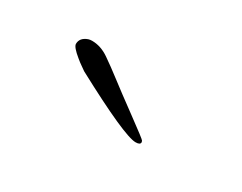

<svg xmlns="http://www.w3.org/2000/svg" viewBox="-32 -546 406 322"><g transform="rotate(30 171.0 -385.5)"><path d="M240 -335Q240 -330 231 -330Q209 -330 97 -390Q93 -393 88.5 -396Q84 -399 78 -404Q62 -417 62 -423Q62 -435 76 -440Q79 -441 83 -441Q100 -441 116 -430Q132 -419 149.5 -405.5Q167 -392 202.5 -366Q238 -340 239 -338Q240 -336 240 -335Z"/></g></svg>

Font: Allura
Style: Regular
Weight: 400
Designer: Robert E. Leuschke
Foundry: Robert E. Leuschke
Version: Version 1.004